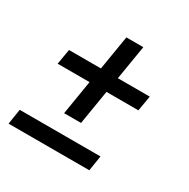

<svg xmlns="http://www.w3.org/2000/svg" viewBox="-127 -650 754 766"><g transform="rotate(30 250.0 -266.5)"><path d="M179 -147 205 -305H58L70 -375H217L243 -533H321L295 -375H442L430 -305H283L257 -147ZM8 0 19 -70H391L380 0Z"/></g></svg>

Font: Iosevka SS18
Style: Italic
Weight: 400
Italic angle: -9°
Monospace: yes
Designer: Belleve Invis
Foundry: Belleve Invis
Version: Version 25.1.1; ttfautohint (v1.8.4)